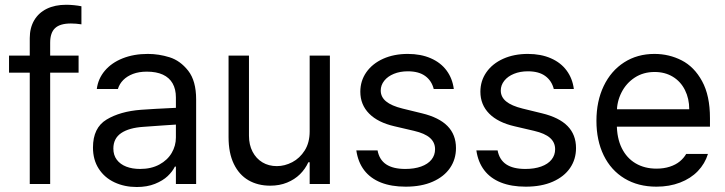

<svg xmlns="http://www.w3.org/2000/svg" viewBox="-20 -760 2994 793"><path d="M304.6 -459.9H17.3V-530.4H304.6ZM253.5 -740.3Q268.3 -740.3 285.6 -738.6Q302.8 -736.9 316.3 -734.1V-659.5Q293.9 -663 272.8 -663Q228.2 -663 207.7 -644Q187.2 -625 187.2 -583.6V0H102.9V-602.2Q102.9 -645 121.2 -676.1Q139.5 -707.2 173.3 -723.8Q207.2 -740.3 253.5 -740.3Z M573.2 -236.2Q513.5 -232.4 480.8 -210.5Q448.2 -188.5 448.2 -146.4Q448.2 -119.1 462.4 -100.3Q476.5 -81.5 501.4 -71.8Q526.2 -62.2 558.7 -62.2Q604.6 -62.2 638.3 -80.5Q672 -98.8 689.2 -128.5Q706.5 -158.1 706.5 -192V-357.7Q706.5 -391.6 693 -415.4Q679.6 -439.2 652.8 -451.7Q626 -464.1 586.3 -464.1Q553.9 -464.1 529.4 -454.8Q504.8 -445.4 489 -429.4Q473.1 -413.3 466.9 -392.3H379.8Q385 -434.7 412.8 -467.7Q440.6 -500.7 486.5 -519Q532.5 -537.3 590.5 -537.3Q636 -537.3 680.2 -523.5Q724.4 -509.7 757.3 -467.9Q790.1 -426.1 790.1 -349.4V0H706.5V-71.8H702.3Q692.3 -51.5 672.5 -32.6Q652.6 -13.8 620.2 -0.7Q587.7 12.4 544.9 12.4Q494.1 12.4 452.9 -6.9Q411.6 -26.2 387.8 -63.2Q364 -100.1 364 -150.6Q364 -232.4 420.2 -266.2Q476.5 -300.1 562.8 -306.6Q588.1 -308.4 620.7 -310.3Q653.3 -312.2 683 -313.5Q703.7 -314.9 712 -314.9L713.4 -245.9Q693.4 -244.8 650 -241.7Q606.7 -238.6 573.2 -236.2Z M1259 -530.4H1342.5V0H1259V-89.8H1253.5Q1240.7 -61.8 1218.8 -40.2Q1196.8 -18.6 1165.7 -5.9Q1134.7 6.9 1096 6.9Q1044.9 6.9 1006.2 -15.5Q967.5 -38 945.8 -82.9Q924 -127.8 924 -193.4V-530.4H1008.3V-199.6Q1008.3 -161.9 1023.1 -133.5Q1038 -105 1063.9 -89.4Q1089.8 -73.9 1123.6 -73.9Q1155.7 -73.9 1187 -90.1Q1218.2 -106.4 1238.6 -138.6Q1259 -170.9 1259 -217.5Z M1664.4 -465.5Q1632.3 -465.5 1606.9 -455.1Q1581.5 -444.8 1567 -426.5Q1552.5 -408.1 1552.5 -386Q1552.5 -359.5 1574.6 -341.2Q1596.7 -322.9 1643 -311.5L1722.4 -292.1Q1793.5 -274.9 1828.4 -239.3Q1863.3 -203.7 1863.3 -148.5Q1863.3 -102.2 1838.7 -66.3Q1814.2 -30.4 1767.4 -9.7Q1720.6 11 1655.4 11Q1596.3 11 1553 -6.2Q1509.7 -23.5 1484.1 -57Q1458.6 -90.5 1451.7 -138.8H1539.4Q1546.6 -100.1 1575.1 -81.1Q1603.6 -62.2 1654 -62.2Q1691.3 -62.2 1719.3 -72.2Q1747.2 -82.2 1762.1 -100.7Q1776.9 -119.1 1776.9 -143.6Q1776.9 -172 1755.7 -190.6Q1734.5 -209.3 1689.9 -219.6L1609.8 -238.3Q1540.7 -254.1 1504.5 -290.9Q1468.2 -327.7 1468.2 -381.2Q1468.2 -426.1 1493.1 -461.7Q1518 -497.2 1562.5 -517.3Q1607 -537.3 1664.4 -537.3Q1718.2 -537.3 1759.3 -519.3Q1800.4 -501.4 1824.6 -468.6Q1848.8 -435.8 1854.3 -392.3H1771.4Q1762.8 -426.8 1736.2 -446.1Q1709.6 -465.5 1664.4 -465.5Z M2160.2 -465.5Q2128.1 -465.5 2102.7 -455.1Q2077.3 -444.8 2062.8 -426.5Q2048.3 -408.1 2048.3 -386Q2048.3 -359.5 2070.4 -341.2Q2092.5 -322.9 2138.8 -311.5L2218.2 -292.1Q2289.4 -274.9 2324.2 -239.3Q2359.1 -203.7 2359.1 -148.5Q2359.1 -102.2 2334.6 -66.3Q2310.1 -30.4 2263.3 -9.7Q2216.5 11 2151.2 11Q2092.2 11 2048.9 -6.2Q2005.5 -23.5 1980 -57Q1954.4 -90.5 1947.5 -138.8H2035.2Q2042.5 -100.1 2071 -81.1Q2099.4 -62.2 2149.9 -62.2Q2187.2 -62.2 2215.1 -72.2Q2243.1 -82.2 2257.9 -100.7Q2272.8 -119.1 2272.8 -143.6Q2272.8 -172 2251.6 -190.6Q2230.3 -209.3 2185.8 -219.6L2105.7 -238.3Q2036.6 -254.1 2000.3 -290.9Q1964.1 -327.7 1964.1 -381.2Q1964.1 -426.1 1989 -461.7Q2013.8 -497.2 2058.4 -517.3Q2102.9 -537.3 2160.2 -537.3Q2214.1 -537.3 2255.2 -519.3Q2296.3 -501.4 2320.4 -468.6Q2344.6 -435.8 2350.1 -392.3H2267.3Q2258.6 -426.8 2232 -446.1Q2205.5 -465.5 2160.2 -465.5Z M2443.4 -261Q2443.4 -341.9 2473.4 -404.7Q2503.5 -467.5 2557.8 -502.4Q2612.2 -537.3 2683 -537.3Q2743.4 -537.3 2795.4 -510.7Q2847.4 -484.1 2879.8 -424.7Q2912.3 -365.3 2912.3 -272.1V-236.9H2501.4V-308.7H2826.7Q2826.7 -352.9 2809 -388.1Q2791.4 -423.3 2759 -443Q2726.5 -462.7 2683.7 -462.7Q2637.1 -462.7 2601.7 -439.6Q2566.3 -416.4 2547 -378.3Q2527.6 -340.1 2527.6 -296.3V-247.9Q2527.6 -189.6 2548 -148.3Q2568.4 -107 2605.3 -85.3Q2642.3 -63.5 2691.3 -63.5Q2721.7 -63.5 2746.2 -71.5Q2770.7 -79.4 2787.5 -93.2Q2804.2 -107 2814.2 -124.3H2904Q2891.6 -83.9 2862.2 -53.3Q2832.9 -22.8 2788.8 -5.9Q2744.8 11 2691.3 11Q2615.7 11 2559.6 -22.8Q2503.5 -56.6 2473.4 -118.3Q2443.4 -179.9 2443.4 -261Z"/></svg>

Font: Pretendard Variable
Style: Regular
Weight: 400
Designer: Base glyphs from Inter by Rasmus Andersson; Hangul glyphs from Noto Sans CJK(Source Han Sans) by Jang Soo-young and Kang
Foundry: Kil Hyung-jin
Version: Version 1.100;FEAKit 1.0